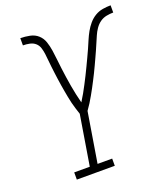

<svg xmlns="http://www.w3.org/2000/svg" viewBox="-135 -831 811 927"><g transform="rotate(-20 270.5 -367.5)"><path d="M100 0V-37H180L222 -294Q217 -309 212 -325Q207 -341 203 -357Q199 -373 196 -389.5Q193 -406 190 -422Q187 -438 184.5 -454.5Q182 -471 179.5 -488Q177 -505 175 -521.5Q173 -538 171 -554.5Q169 -571 167.5 -588Q166 -605 164 -621.5Q162 -638 157 -654Q152 -670 140 -680.5Q128 -691 111 -694.5Q94 -698 77 -698V-735Q101 -735 125.5 -730Q150 -725 167 -709.5Q184 -694 191.5 -671.5Q199 -649 202.5 -625.5Q206 -602 208.5 -578Q211 -554 214 -530Q217 -506 220.5 -482.5Q224 -459 228 -435.5Q232 -412 237 -389Q242 -366 248 -343Q260 -362 270.5 -380.5Q281 -399 291 -418.5Q301 -438 311 -457.5Q321 -477 330 -496.5Q339 -516 348.5 -535.5Q358 -555 366.5 -574.5Q375 -594 383.5 -614Q392 -634 402.5 -653Q413 -672 427.5 -689Q442 -706 460.5 -717Q479 -728 500 -731.5Q521 -735 541 -735V-698Q524 -698 506 -694.5Q488 -691 473 -680.5Q458 -670 447 -654Q436 -638 429 -621.5Q422 -605 414.5 -588Q407 -571 400 -554.5Q393 -538 385 -521.5Q377 -505 369.5 -488Q362 -471 353.5 -454.5Q345 -438 337 -422Q329 -406 320 -389.5Q311 -373 302 -357Q293 -341 283 -325Q273 -309 262 -294L220 -37H295V0Z"/></g></svg>

Font: Iosevka Curly Slab Extralight
Style: Italic
Weight: 200
Italic angle: -9°
Monospace: yes
Designer: Belleve Invis
Foundry: Belleve Invis
Version: Version 22.1.2; ttfautohint (v1.8.4)